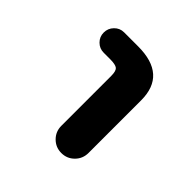

<svg xmlns="http://www.w3.org/2000/svg" viewBox="-143 -676 786 786"><g transform="rotate(45 250.0 -283.5)"><path d="M236.3 -96.7V-384.8Q236.3 -413.1 226.6 -421.9Q215.8 -430.7 185.5 -430.7H147.5Q123 -430.7 106 -447.8Q88.9 -464.8 88.9 -489.3Q88.9 -513.7 106 -531.2Q123 -548.8 147.5 -548.8H228.5Q393.6 -548.8 393.6 -401.4V-96.7Q393.6 -63.5 370.6 -40.5Q347.7 -17.6 314.9 -17.6Q282.2 -17.6 259.3 -40.5Q236.3 -63.5 236.3 -96.7Z"/></g></svg>

Font: Rounded-X Mgen+ 2m bold
Style: Bold
Weight: 700
Designer: [Source Han Sans]
Ryoko NISHIZUKA  (kana & ideographs); Paul D. Hunt (Latin, Greek & Cyrillic); Wenlong ZHANG  (bopomofo
Version: Version 1.059.20150602